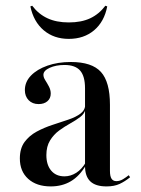

<svg xmlns="http://www.w3.org/2000/svg" viewBox="-20 -646 496 677"><path d="M279.8 -207.3V-334.7Q279.8 -377.4 262.5 -397.2Q245.2 -416.9 207.3 -416.9Q177.4 -416.9 155.2 -406.9Q133.1 -396.8 133.1 -382.3Q133.1 -373.4 139.5 -363.3Q146 -353.2 152.4 -341.1Q158.9 -329 158.9 -316.1Q158.9 -299.2 147.2 -289.1Q135.5 -279 116.1 -279Q94.4 -279 81 -292.7Q67.7 -306.5 67.7 -328.2Q67.7 -357.3 89.1 -379.4Q110.5 -401.6 147.2 -414.5Q183.9 -427.4 229.8 -427.4Q304 -427.4 335.9 -392.3Q367.7 -357.3 367.7 -276.6V-207.3ZM158.9 11.3Q108.9 11.3 79.4 -15.3Q50 -41.9 50 -87.1Q50 -122.6 66.5 -145.2Q83.1 -167.7 109.3 -181.9Q135.5 -196 164.9 -205.6Q194.4 -215.3 221 -224.2Q247.6 -233.1 264.1 -245.6Q280.6 -258.1 280.6 -278.2L281.5 -261.3Q278.2 -245.2 262.9 -233.5Q247.6 -221.8 227.8 -210.9Q208.1 -200 188.7 -185.9Q169.4 -171.8 156.5 -150.8Q143.5 -129.8 143.5 -99.2Q143.5 -64.5 160.5 -44.4Q177.4 -24.2 207.3 -24.2Q229 -24.2 248.8 -36.7Q268.5 -49.2 283.1 -74.2V-63.7Q260.5 -25 229.8 -6.9Q199.2 11.3 158.9 11.3ZM367.7 -43.5Q367.7 -24.2 373.4 -15.7Q379 -7.3 390.3 -7.3Q402.4 -7.3 413.7 -14.1Q425 -21 433.9 -28.2L438.7 -21Q421 -6.5 402 2.4Q383.1 11.3 355.6 11.3Q316.9 11.3 298.4 -6.5Q279.8 -24.2 279.8 -60.5V-207.3H367.7ZM222.6 -508.9Q170.2 -508.9 134.3 -539.1Q98.4 -569.4 87.1 -623.4L93.5 -625.8Q116.1 -596 147.6 -581.5Q179 -566.9 222.6 -566.9Q266.9 -566.9 298 -581.5Q329 -596 351.6 -625.8L358.1 -623.4Q347.6 -569.4 311.7 -539.1Q275.8 -508.9 222.6 -508.9Z"/></svg>

Font: Playfair 144pt SemiCondensed Medium
Style: Regular
Weight: 500
Width: 4
Designer: Claus Eggers Sørensen
Foundry: Claus Eggers Sørensen
Version: Version 2.203